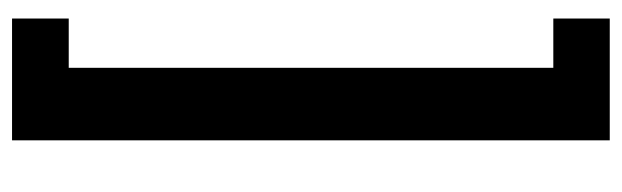

<svg xmlns="http://www.w3.org/2000/svg" viewBox="-372 -487 1018 314"><g transform="rotate(-90 137.0 -330.0)"><path d="M263.7 -726.6H183.1V65.9H263.7V158.2H64.5V-819.3H263.7Z"/></g></svg>

Font: Vazir Medium FD-UI
Style: Medium-FD-UI
Weight: 500
Designer: Saber Rastikerdar
Foundry: Saber Rastikerdar
Version: Version 30.1.0